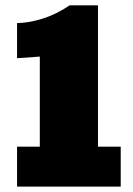

<svg xmlns="http://www.w3.org/2000/svg" viewBox="-20 -689 492 709"><path d="M43 -147.5H127V-480L43 -474.1V-604Q85.4 -604 136.5 -619.9Q187.5 -635.7 237.3 -669.4H341.8V-147.5H425.8V0H43Z"/></svg>

Font: Paytone One
Style: Regular
Weight: 400
Designer: vernon adams
Foundry: vernon adams
Version: 1.000